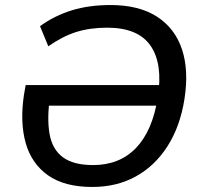

<svg xmlns="http://www.w3.org/2000/svg" viewBox="-20 -734 797 763"><path d="M347 9Q236 9 170.5 -37.5Q105 -84 82 -166Q59 -248 75 -356L82 -396H636L623 -314H146L179 -353Q166 -263 177 -201.5Q188 -140 230 -109Q272 -78 350 -78Q455 -78 520.5 -146Q586 -214 607 -347Q628 -480 578.5 -552Q529 -624 406 -624Q338 -624 283.5 -607Q229 -590 172 -550L139 -630Q197 -672 265.5 -693Q334 -714 419 -714Q532 -714 603.5 -668Q675 -622 703 -538.5Q731 -455 713 -340Q696 -232 646 -153.5Q596 -75 520 -33Q444 9 347 9Z"/></svg>

Font: Mulish ExtraLight SemiBold
Style: Italic
Weight: 600
Italic angle: -9°
Version: Version 3.603